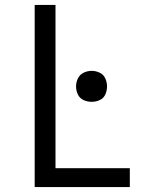

<svg xmlns="http://www.w3.org/2000/svg" viewBox="-20 -755 616 775"><path d="M120 0H504V-76H204V-735H120ZM350 -344Q367 -344 382.5 -351Q398 -358 405 -373.5Q412 -389 412 -406Q412 -423 405 -438.5Q398 -454 382.5 -461.5Q367 -469 350 -469Q333 -469 317.5 -461.5Q302 -454 294.5 -438.5Q287 -423 287 -406Q287 -389 294.5 -373.5Q302 -358 317.5 -351Q333 -344 350 -344Z"/></svg>

Font: Iosevka SS01 Extended
Style: Regular
Weight: 400
Width: 7
Monospace: yes
Designer: Belleve Invis
Foundry: Belleve Invis
Version: Version 3.4.7; ttfautohint (v1.8.3)